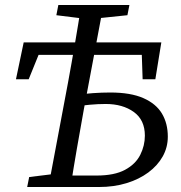

<svg xmlns="http://www.w3.org/2000/svg" viewBox="-20 -750 727 770"><path d="M44 -432 75 -580H627L603 -432H552L547 -580L584 -530H100L155 -580L95 -432ZM216 0 225 -46H367Q439 -46 481.5 -69Q524 -92 542.5 -129Q561 -166 561 -206Q561 -269 516.5 -301Q472 -333 404 -333Q373 -333 340.5 -330Q308 -327 276 -323L284 -369Q318 -374 353 -376.5Q388 -379 422 -379Q504 -379 555 -356.5Q606 -334 629.5 -294.5Q653 -255 653 -202Q653 -159 632.5 -122.5Q612 -86 575 -58.5Q538 -31 487.5 -15.5Q437 0 377 0ZM174 0 253 -420Q260 -459 267 -497.5Q274 -536 280.5 -575Q287 -614 293.5 -652.5Q300 -691 306 -730H395L316 -310Q302 -233 288.5 -155Q275 -77 263 0ZM206 -689 214 -730H499L491 -689L347 -674H327ZM89 0 97 -40 219 -55H226L216 0Z"/></svg>

Font: Source Serif 4
Style: Italic
Weight: 400
Italic angle: -12°
Designer: Frank Grießhammer
Foundry: Adobe Systems Incorporated
Version: Version 4.004;hotconv 1.0.116;makeotfexe 2.5.65601